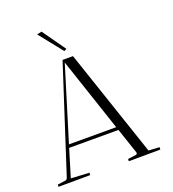

<svg xmlns="http://www.w3.org/2000/svg" viewBox="-158 -1021 1028 1142"><g transform="rotate(-20 355.5 -450.0)"><path d="M15 1 16 -13 68 -20Q75 -21 80 -33L296 -700H362L592 -19L661 -15Q661 -14 660 0L460 1Q460 -8 461 -13L513 -20Q521 -21 521 -32L466 -195H154L101 -21L217 -15Q217 -14 216 0ZM303 -681 160 -215H459ZM340 -754 324 -746 206 -894 236 -901Z"/></g></svg>

Font: Antic Didone
Style: Regular
Weight: 400
Designer: Santiago Orozco
Foundry: Santiago Orozco
Version: Version 2.000